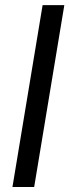

<svg xmlns="http://www.w3.org/2000/svg" viewBox="-20 -748 277 768"><path d="M237.3 -727.5 116.7 0H29.8L150.4 -727.5Z"/></svg>

Font: Inter 17pt
Style: Italic
Weight: 400
Italic angle: -9.3988°
Version: Version 4.001;git-66647c0bb